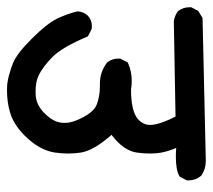

<svg xmlns="http://www.w3.org/2000/svg" viewBox="-58 -558 607 548"><g transform="rotate(90 246.0 -283.5)"><path d="M218.3 -264.6H210Q176.8 -264.6 149.9 -285.2Q138.7 -298.8 138.7 -316.9Q138.7 -318.8 138.7 -322.3L149.4 -343.8L152.3 -345.2Q175.3 -355.5 203.1 -355.5Q214.8 -355.5 227.1 -353.5Q287.1 -353.5 310.1 -372.1Q328.1 -387.2 328.1 -408.2Q328.1 -422.9 319.3 -446.8Q313.5 -462.4 304.2 -480.5L31.7 -475.6Q16.6 -478 3.4 -487.3Q-7.8 -502 -7.8 -520Q-7.8 -522 -7.8 -525.4L2.9 -545.4L22.9 -557.6L430.7 -566.9Q454.1 -566.9 473.1 -553.7Q486.3 -538.1 486.3 -517.6Q486.3 -516.1 486.3 -512.7L475.6 -492.2L473.6 -491.2Q456.5 -481.4 418.5 -481.4Q406.7 -481.4 393.6 -482.4Q403.3 -460.4 407.2 -439Q409.7 -425.3 409.7 -408.2Q409.7 -391.1 407.2 -371.6Q402.3 -332.5 356.4 -297.9Q400.4 -247.6 406.7 -211.9Q409.7 -193.4 409.7 -174.1Q409.7 -154.8 406.7 -134.8Q399.4 -90.8 358.4 -49.8Q326.2 -17.6 291 -7.8Q262.2 0.5 230 0.5Q215.3 0.5 209.2 -0.5Q203.1 -1.5 195.8 -2.9Q188.5 -4.4 181.2 -6.8Q166.5 -10.7 152.8 -16.1Q124.5 -27.3 81.5 -70.6Q38.6 -113.8 24.9 -142.1Q11.2 -170.4 3.9 -200.7Q4.9 -218.3 16.1 -230Q28.3 -241.7 45.9 -241.7Q49.3 -241.7 54.2 -241.2L75.2 -230.5Q106.4 -156.7 134 -129.4Q161.6 -102.1 186.5 -89.8Q205.1 -81.1 231 -81.1Q237.8 -81.1 245.6 -81.5Q279.3 -84.5 306.6 -120.1Q322.3 -140.1 322.3 -163.6Q322.3 -180.7 314 -200.2Q293.9 -246.6 270 -255.6Q246.1 -264.6 218.3 -264.6Z"/></g></svg>

Font: Bakudai
Style: Bold
Weight: 700
Version: Version 1.48